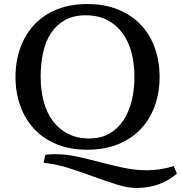

<svg xmlns="http://www.w3.org/2000/svg" viewBox="-20 -732 899 954"><path d="M859 131Q815 168 764.5 185Q714 202 660 202Q614 202 560.5 185Q507 168 448 146.5Q389 125 326 104.5Q263 84 197 77L205 37Q229 34 252 34Q309 34 365 46.5Q421 59 478 74Q535 89 593 101.5Q651 114 711 114Q743 114 776 109Q809 104 843 93ZM57 -350Q57 -428 81 -494.5Q105 -561 150.5 -609.5Q196 -658 262.5 -685Q329 -712 414 -712Q499 -712 566 -685Q633 -658 679 -609.5Q725 -561 749 -494.5Q773 -428 773 -350Q773 -272 749 -205.5Q725 -139 679 -90.5Q633 -42 566 -15Q499 12 414 12Q329 12 262.5 -15Q196 -42 150.5 -90.5Q105 -139 81 -205.5Q57 -272 57 -350ZM182 -350Q182 -286 196.5 -230Q211 -174 241 -133Q271 -92 316.5 -68Q362 -44 424 -44Q481 -44 523 -68Q565 -92 592.5 -133Q620 -174 634 -230Q648 -286 648 -350Q648 -414 633.5 -470Q619 -526 589 -567Q559 -608 513.5 -632Q468 -656 405 -656Q345 -656 302.5 -632Q260 -608 233 -567Q206 -526 194 -470Q182 -414 182 -350Z"/></svg>

Font: PT Serif Caption
Style: Regular
Weight: 400
Designer: A.Korolkova, O.Umpeleva, V.Yefimov
Foundry: ParaType Ltd
Version: Version 1.000W OFL